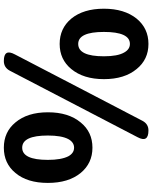

<svg xmlns="http://www.w3.org/2000/svg" viewBox="86 -884 812 1025"><g transform="rotate(-90 492.5 -372.0)"><path d="M308 14Q241 14 272 -44L627 -726Q644 -758 679 -758Q746 -758 714 -699L544 -372L359 -17Q342 14 308 14ZM770 14Q687 14 636 -49Q582 -114 582 -223.5Q582 -333 636 -398Q687 -460 770 -460Q853 -460 905 -398Q958 -333 958 -224Q958 -115 905 -49Q853 14 770 14ZM770 -85Q834 -85 834 -224Q834 -361 770 -361Q704 -361 704 -224Q704 -151 724 -116Q741 -85 770 -85ZM216 -285Q133 -285 81 -348Q28 -413 28 -523Q28 -633 81 -696Q132 -758 216 -758Q300 -758 351 -696Q405 -632 405 -522.5Q405 -413 351 -348Q300 -285 216 -285ZM216 -383Q245 -383 262 -414Q281 -450 281 -523Q281 -660 216 -660Q151 -660 151 -523Q151 -452 170 -414Q187 -383 216 -383Z"/></g></svg>

Font: GenSenRounded TW H
Style: Regular
Weight: 900
Version: Version 1.501;PS 1;hotconv 16.6.51;makeotf.lib2.5.65220